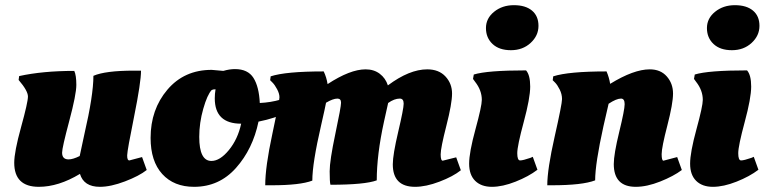

<svg xmlns="http://www.w3.org/2000/svg" viewBox="-20 -710 2955 742"><path d="M52 -401 54 -416Q145 -436 267 -436Q275 -419 275 -382Q275 -345 247.5 -242Q220 -139 220 -120Q220 -94 245 -94Q262 -94 288 -107Q291 -123 306 -191Q341 -342 341 -417Q387 -437 498 -437H525Q525 -392 498.5 -261Q472 -130 471.5 -110Q471 -90 480 -90L529 -103L547 -53Q518 -30 463 -9Q408 12 366 12Q304 12 289 -38Q206 12 130 12Q35 12 35 -81Q35 -123 61.5 -219Q88 -315 88 -337Q88 -359 52 -401Z M730 12Q652 12 607 -37.5Q562 -87 562 -177Q562 -287 627 -363.5Q692 -440 798 -440L843 -436Q867 -443 888 -443Q938 -443 959.5 -409Q981 -375 984 -312Q1026 -314 1064 -325L1078 -329Q1085 -322 1088 -287L1089 -276Q1044 -253 979 -240Q957 -134 892 -61Q827 12 730 12ZM750 -181Q750 -88 797 -88Q830 -88 864.5 -130Q899 -172 912 -232Q810 -232 810 -330Q810 -347 813 -365Q803 -365 798 -362Q781 -344 765.5 -289.5Q750 -235 750 -181Z M1030 6H1005Q1005 -65 1032.5 -192.5Q1060 -320 1060 -334Q1060 -348 1051 -365Q1042 -382 1033 -391L1024 -400L1026 -415Q1084 -434 1231 -434Q1242 -411 1246 -385Q1333 -442 1393 -442Q1425 -442 1447.5 -425Q1470 -408 1479 -380Q1562 -442 1631 -442Q1676 -442 1701.5 -414.5Q1727 -387 1727 -348.5Q1727 -310 1705 -224Q1683 -138 1683 -113.5Q1683 -89 1691 -89L1743 -102L1761 -52Q1731 -28 1678.5 -8Q1626 12 1584 12Q1498 12 1498 -75Q1498 -112 1519 -201Q1540 -290 1540 -309.5Q1540 -329 1525 -329Q1504 -329 1480 -312Q1477 -297 1464 -240Q1436 -112 1436 -13Q1390 4 1257 4Q1254 -7 1254 -48Q1254 -89 1276 -193Q1298 -297 1298 -313Q1298 -329 1284 -329Q1267 -329 1240 -313Q1237 -296 1221 -226Q1187 -79 1187 -12Q1140 6 1030 6Z M2030 -100 2039 -104 2057 -54Q2023 -28 1972.5 -8Q1922 12 1881 12Q1840 12 1816.5 -11Q1793 -34 1793 -77.5Q1793 -121 1817.5 -210.5Q1842 -300 1842 -324Q1842 -361 1816 -394L1808 -405L1811 -422Q1863 -438 2013 -438Q2029 -420 2029 -375.5Q2029 -331 2004 -238.5Q1979 -146 1979 -118Q1979 -90 1990 -90Q2001 -90 2030 -100ZM1954.5 -516Q1909 -516 1883.5 -540Q1858 -564 1858 -601.5Q1858 -639 1889.5 -664.5Q1921 -690 1966 -690Q2011 -690 2036 -669Q2061 -648 2061 -610Q2061 -572 2030.5 -544Q2000 -516 1954.5 -516Z M2112 6H2095Q2095 -56 2123.5 -182Q2152 -308 2152 -327Q2152 -346 2143 -364Q2134 -382 2125 -391L2116 -400L2118 -415Q2177 -434 2324 -434Q2334 -411 2338 -386Q2429 -442 2491 -442Q2533 -442 2557 -414.5Q2581 -387 2581 -348.5Q2581 -310 2559 -225Q2537 -140 2537 -114.5Q2537 -89 2544 -89L2597 -103L2615 -53Q2583 -29 2531.5 -8.5Q2480 12 2437 12Q2352 12 2352 -76Q2352 -114 2373 -200Q2394 -286 2394 -307.5Q2394 -329 2380 -329Q2362 -329 2332 -309Q2328 -291 2312 -222Q2280 -77 2280 -13Q2231 6 2112 6Z M2884 -100 2893 -104 2911 -54Q2877 -28 2826.5 -8Q2776 12 2735 12Q2694 12 2670.5 -11Q2647 -34 2647 -77.5Q2647 -121 2671.5 -210.5Q2696 -300 2696 -324Q2696 -361 2670 -394L2662 -405L2665 -422Q2717 -438 2867 -438Q2883 -420 2883 -375.5Q2883 -331 2858 -238.5Q2833 -146 2833 -118Q2833 -90 2844 -90Q2855 -90 2884 -100ZM2808.5 -516Q2763 -516 2737.5 -540Q2712 -564 2712 -601.5Q2712 -639 2743.5 -664.5Q2775 -690 2820 -690Q2865 -690 2890 -669Q2915 -648 2915 -610Q2915 -572 2884.5 -544Q2854 -516 2808.5 -516Z"/></svg>

Font: Oleo Script Swash Caps
Style: Bold
Weight: 700
Designer: Soytutype
Foundry: Soytutype
Version: Version 1.002